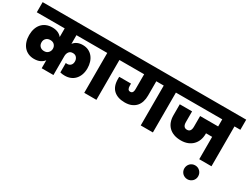

<svg xmlns="http://www.w3.org/2000/svg" viewBox="-99 -1451 3183 2461"><g transform="rotate(30 1492.5 -220.5)"><path d="M399 -118Q376 -88 339.5 -71Q303 -54 252 -54Q204 -54 165.5 -71.5Q127 -89 101 -120Q75 -151 61 -194Q47 -237 47 -288Q47 -340 61 -383Q75 -426 102 -457Q129 -488 168.5 -505Q208 -522 259 -522Q307 -522 342 -506Q377 -490 399 -462V-590H-14V-740H969V-590H573V-461Q594 -490 628 -506Q662 -522 708 -522Q757 -522 794 -504Q831 -486 856.5 -454.5Q882 -423 895 -381Q908 -339 908 -292Q908 -238 892.5 -196Q877 -154 849.5 -124.5Q822 -95 784.5 -80Q747 -65 702 -65Q685 -65 668.5 -66.5Q652 -68 633 -73V-214Q640 -211 653 -211Q685 -211 705 -231.5Q725 -252 725 -288Q725 -321 705.5 -345Q686 -369 649 -369Q611 -369 592 -343Q573 -317 573 -278V0H399ZM315 -205Q354 -205 376.5 -230Q399 -255 399 -288Q399 -321 377.5 -345Q356 -369 315 -369Q278 -369 254.5 -346.5Q231 -324 231 -287Q231 -250 254 -227.5Q277 -205 315 -205Z M1029 -590H941V-740H1296V-590H1209V0H1029Z M1865 -590H1755V-378Q1755 -330 1742.5 -288.5Q1730 -247 1703.5 -217Q1677 -187 1636 -169.5Q1595 -152 1538 -152Q1432 -152 1373 -206.5Q1314 -261 1314 -369Q1314 -377 1314 -385.5Q1314 -394 1315 -402H1489V-370Q1489 -342 1498.5 -324Q1508 -306 1533 -306Q1546 -306 1554.5 -312Q1563 -318 1567.5 -327Q1572 -336 1573.5 -347.5Q1575 -359 1575 -370V-590H1268V-740H2133V-590H2045V0H1865Z M2105 -740H2999V-590H2912V0H2731V-331H2640V-322Q2640 -271 2624 -228.5Q2608 -186 2577.5 -155Q2547 -124 2503.5 -107Q2460 -90 2405 -90Q2345 -90 2299.5 -107Q2254 -124 2223.5 -155Q2193 -186 2178 -228.5Q2163 -271 2163 -322V-485H2345V-327Q2345 -248 2405 -248Q2464 -248 2464 -327V-485H2731V-590H2105Z M2726 299Q2705 299 2686 291Q2667 283 2653.5 269.5Q2640 256 2632 237.5Q2624 219 2624 198Q2624 176 2632 157Q2640 138 2653.5 124Q2667 110 2686 102Q2705 94 2726 94Q2770 94 2799.5 124Q2829 154 2829 198Q2829 219 2821 237.5Q2813 256 2799 269.5Q2785 283 2766.5 291Q2748 299 2726 299Z"/></g></svg>

Font: SVN-Poppins ExtraBold
Style: Regular
Weight: 800
Designer: Ninad Kale (Devanagari), Jonny Pinhorn (Latin)
Foundry: Indian Type Foundry
Version: Version 3.002 2017; ttfautohint (v1.8.3)